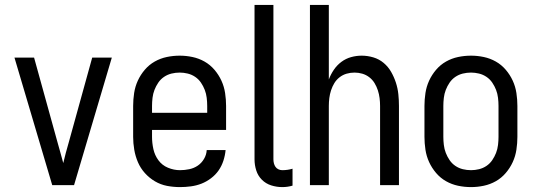

<svg xmlns="http://www.w3.org/2000/svg" viewBox="-20 -755 2178 783"><path d="M193 0 39 -520H119L215 -173Q221 -153 226.5 -132Q232 -111 238 -90Q243 -111 248.5 -132Q254 -153 260 -173L356 -520H436L282 0Z M714 8Q687 8 661 3Q635 -2 612 -15.5Q589 -29 571 -49Q553 -69 542.5 -93.5Q532 -118 527.5 -144.5Q523 -171 523 -197V-323Q523 -349 527 -375.5Q531 -402 542 -426Q553 -450 570.5 -470.5Q588 -491 611 -504Q634 -517 660 -522.5Q686 -528 713 -528Q739 -528 765 -522.5Q791 -517 814 -504Q837 -491 854.5 -470.5Q872 -450 883 -426Q894 -402 898 -375.5Q902 -349 902 -323V-225H600V-197Q600 -172 605.5 -147Q611 -122 626 -101.5Q641 -81 665 -71Q689 -61 714 -61Q733 -61 752 -65Q771 -69 786.5 -79.5Q802 -90 812 -107Q822 -124 823 -143H900Q898 -121 891 -99.5Q884 -78 871.5 -60Q859 -42 840.5 -28Q822 -14 801.5 -6Q781 2 758.5 5Q736 8 714 8ZM600 -295H825V-323Q825 -339 823 -356Q821 -373 815 -388.5Q809 -404 799.5 -418Q790 -432 776 -441.5Q762 -451 745.5 -455Q729 -459 713 -459Q696 -459 679.5 -455Q663 -451 649 -441.5Q635 -432 625.5 -418Q616 -404 610 -388.5Q604 -373 602 -356Q600 -339 600 -323Z M1131 8Q1108 8 1086 1Q1064 -6 1048 -22Q1032 -38 1025 -60Q1018 -82 1018 -105V-735H1095V-105Q1095 -97 1097 -89Q1099 -81 1103.5 -74.5Q1108 -68 1115.5 -64.5Q1123 -61 1131 -61Q1142 -61 1152.5 -62.5Q1163 -64 1173 -67V2Q1163 5 1152.5 6.5Q1142 8 1131 8Z M1244 0V-735H1321V-431Q1329 -452 1341.5 -470.5Q1354 -489 1372 -502.5Q1390 -516 1411.5 -522Q1433 -528 1455 -528Q1479 -528 1502.5 -521Q1526 -514 1544.5 -498.5Q1563 -483 1575 -462Q1587 -441 1594.5 -418Q1602 -395 1604.5 -371Q1607 -347 1607 -323V0H1530V-323Q1530 -339 1528 -355Q1526 -371 1521 -386.5Q1516 -402 1507.5 -416Q1499 -430 1486 -440Q1473 -450 1457.5 -454.5Q1442 -459 1426 -459Q1409 -459 1393.5 -454.5Q1378 -450 1365 -440Q1352 -430 1343.5 -416Q1335 -402 1330 -386.5Q1325 -371 1323 -355Q1321 -339 1321 -323V0Z M1901 8Q1874 8 1848 2.5Q1822 -3 1799 -16Q1776 -29 1758.5 -49.5Q1741 -70 1730 -94Q1719 -118 1715 -144.5Q1711 -171 1711 -197V-323Q1711 -349 1715 -375.5Q1719 -402 1730 -426Q1741 -450 1758.5 -470.5Q1776 -491 1799 -504Q1822 -517 1848 -522.5Q1874 -528 1901 -528Q1927 -528 1953 -522.5Q1979 -517 2002 -504Q2025 -491 2042.5 -470.5Q2060 -450 2071 -426Q2082 -402 2086 -375.5Q2090 -349 2090 -323V-197Q2090 -171 2086 -144.5Q2082 -118 2071 -94Q2060 -70 2042.5 -49.5Q2025 -29 2002 -16Q1979 -3 1953 2.5Q1927 8 1901 8ZM1901 -61Q1917 -61 1933.5 -65Q1950 -69 1964 -78.5Q1978 -88 1987.5 -102Q1997 -116 2003 -131.5Q2009 -147 2011 -164Q2013 -181 2013 -197V-323Q2013 -339 2011 -356Q2009 -373 2003 -388.5Q1997 -404 1987.5 -418Q1978 -432 1964 -441.5Q1950 -451 1933.5 -455Q1917 -459 1901 -459Q1884 -459 1867.5 -455Q1851 -451 1837 -441.5Q1823 -432 1813.5 -418Q1804 -404 1798 -388.5Q1792 -373 1790 -356Q1788 -339 1788 -323V-197Q1788 -181 1790 -164Q1792 -147 1798 -131.5Q1804 -116 1813.5 -102Q1823 -88 1837 -78.5Q1851 -69 1867.5 -65Q1884 -61 1901 -61Z"/></svg>

Font: Iosevka QP
Style: Regular
Weight: 400
Designer: Belleve Invis
Foundry: Belleve Invis
Version: Version 20.0.0; ttfautohint (v1.8.4)